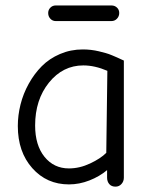

<svg xmlns="http://www.w3.org/2000/svg" viewBox="-20 -676 556 710"><path d="M186 -598.1Q174.3 -598.1 166.3 -606.7Q158.2 -615.2 158.2 -627.9Q158.2 -639.6 166.3 -647.7Q174.3 -655.8 186 -655.8H392.1Q404.3 -655.8 412.6 -647.9Q420.9 -640.1 420.9 -627.9Q420.9 -615.7 412.6 -606.9Q404.3 -598.1 392.1 -598.1ZM407.2 14.2Q392.1 14.2 384 4.6Q376 -4.9 376 -19V-46.9Q348.1 -23.4 310.8 -8.8Q273.4 5.9 234.9 5.9Q152.8 5.9 99.4 -54.2Q45.9 -114.3 45.9 -210Q45.9 -249.5 55.9 -289.6Q65.9 -329.6 86.2 -366.2Q106.4 -402.8 134.5 -431.2Q162.6 -459.5 201.9 -476.3Q241.2 -493.2 286.1 -493.2Q301.3 -493.2 316.4 -491.5Q331.5 -489.7 345.7 -486.3Q359.9 -482.9 371.1 -479.7Q382.3 -476.6 394.5 -471.4Q406.7 -466.3 412.8 -463.6Q418.9 -460.9 428.2 -456.5Q437.5 -452.1 438 -452.1V-19Q438 -5.4 429.2 4.4Q420.4 14.2 407.2 14.2ZM234.9 -53.2Q274.4 -53.2 313.2 -71.5Q352.1 -89.8 373 -110.8L377 -414.1Q330.6 -434.1 288.1 -434.1Q212.4 -434.1 161.1 -370.6Q109.9 -307.1 109.9 -211.9Q109.9 -139.2 144.5 -96.2Q179.2 -53.2 234.9 -53.2Z"/></svg>

Font: Comic Neue
Style: Regular
Weight: 400
Designer: Craig Rozynski
Foundry: Craig Rozynski
Version: Version 2.003;hotconv 1.0.109;makeotfexe 2.5.65596